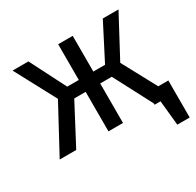

<svg xmlns="http://www.w3.org/2000/svg" viewBox="-148 -691 1025 1006"><g transform="rotate(-30 365.0 -188.5)"><path d="M725 -74V150H650L635 0H599V-8L478 -239H408V0H320V-239H251L125 0H25L176 -280L44 -527H140L250 -311H320V-527H408V-311H479L590 -527H685L553 -280L664 -74Z"/></g></svg>

Font: Fira Sans
Style: Regular
Weight: 400
Designer: bBox Type GmbH & Carrois Corporate GbR & Edenspiekermann AG
Foundry: bBox Type GmbH & Carrois Corporate GbR & Edenspiekermann AG
Version: Version 4.301